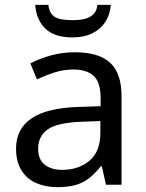

<svg xmlns="http://www.w3.org/2000/svg" viewBox="-20 -760 601 790"><path d="M288 -545Q386 -545 433 -502Q480 -459 480 -365V0H416L399 -76H395Q372 -47 347.5 -27.5Q323 -8 291.5 1Q260 10 215 10Q167 10 128.5 -7Q90 -24 68 -59.5Q46 -95 46 -149Q46 -229 109 -272.5Q172 -316 303 -320L394 -323V-355Q394 -422 365 -448Q336 -474 283 -474Q241 -474 203 -461.5Q165 -449 132 -433L105 -499Q140 -518 188 -531.5Q236 -545 288 -545ZM314 -259Q214 -255 175.5 -227Q137 -199 137 -148Q137 -103 164.5 -82Q192 -61 235 -61Q303 -61 348 -98.5Q393 -136 393 -214V-262ZM436 -740Q433 -700 413.5 -670Q394 -640 360 -623Q326 -606 278 -606Q204 -606 166.5 -642.5Q129 -679 125 -740H179Q182 -713 194.5 -699.5Q207 -686 228.5 -681.5Q250 -677 280 -677Q306 -677 327.5 -682Q349 -687 363.5 -700.5Q378 -714 381 -740Z"/></svg>

Font: Noto Sans Armenian
Style: Regular
Weight: 400
Designer: Monotype Design Team
Foundry: Monotype Imaging Inc.
Version: Version 2.007